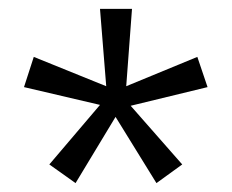

<svg xmlns="http://www.w3.org/2000/svg" viewBox="-20 -700 521 432"><path d="M274 -462 390 -330 332 -288 240 -437 150 -288 91 -330 205 -464 34 -504 56 -572 219 -506 205 -680H277L264 -506L424 -572L447 -504Z"/></svg>

Font: Martel Sans Light
Style: Regular
Weight: 300
Designer: Dan Reynolds and Mathieu Réguer
Foundry: Dan Reynolds and Mathieu Réguer
Version: Version 1.002; ttfautohint (v1.1) -l 5 -r 5 -G 72 -x 0 -D la